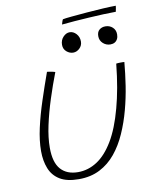

<svg xmlns="http://www.w3.org/2000/svg" viewBox="-89 -861 768 950"><g transform="rotate(-10 294.5 -386.0)"><path d="M553.5 -763.5Q526 -763.5 490.8 -762Q455.5 -760.5 418 -758.2Q380.5 -756 344.8 -753.2Q309 -750.5 280.5 -747.5Q282 -753 284.5 -761Q287 -769 289.5 -772.5Q301 -775 335 -778.2Q369 -781.5 412.2 -785Q455.5 -788.5 495.5 -790.8Q535.5 -793 558.5 -793Q558.5 -790.5 557 -781.5Q555.5 -772.5 553.5 -763.5ZM511 -510.5Q513.5 -511 519 -511.5Q524.5 -512 530.5 -512Q536 -512 543 -512Q550 -512 552 -511.5Q547 -454.5 537.8 -394.5Q528.5 -334.5 513 -276.5Q497 -216.5 473.2 -162.8Q449.5 -109 415.8 -67.8Q382 -26.5 336.2 -3Q290.5 20.5 230.5 20.5Q170.5 20.5 135.2 -1Q100 -22.5 84.8 -60.8Q69.5 -99 69.5 -148.5Q69.5 -201.5 83.5 -264Q97.5 -326.5 119.8 -394.2Q142 -462 166.5 -530Q171 -529.5 176.5 -528.8Q182 -528 187 -527Q192.5 -526 197.2 -524.8Q202 -523.5 207 -522Q183.5 -461 162.5 -395.8Q141.5 -330.5 128.2 -269.2Q115 -208 115 -157.5Q115 -83 145.8 -48.8Q176.5 -14.5 232.5 -14.5Q283.5 -14.5 328.2 -43.5Q373 -72.5 409.8 -133.8Q446.5 -195 472.5 -292Q485 -338 494.8 -392.5Q504.5 -447 511 -510.5ZM311.5 -601Q293.5 -601 278.2 -614Q263 -627 263 -648.5Q263 -672 278 -687.8Q293 -703.5 310.5 -703.5Q329 -703.5 343.5 -687.8Q358 -672 358 -649Q358 -628.5 343.5 -614.8Q329 -601 311.5 -601ZM499.5 -609Q478.5 -609 462.8 -623.2Q447 -637.5 447 -659.5Q447 -680.5 459.2 -691Q471.5 -701.5 490 -701.5Q511 -701.5 525.8 -688Q540.5 -674.5 540.5 -652.5Q540.5 -638.5 535.2 -628.8Q530 -619 521 -614Q512 -609 499.5 -609Z"/></g></svg>

Font: Grandstander Thin Thin
Style: Italic
Weight: 250
Italic angle: -15°
Version: Version 1.200